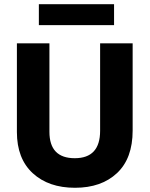

<svg xmlns="http://www.w3.org/2000/svg" viewBox="-20 -879 708 909"><path d="M520 -760H164V-859H520ZM608 -261Q608 -129 534 -59.5Q460 10 335 10Q210 10 135 -59Q60 -128 60 -254V-674H214V-255Q214 -130 334 -130Q454 -130 454 -260V-674H608Z"/></svg>

Font: Hind Kochi
Style: Bold
Weight: 700
Designer: Dhruvi Tolia
Foundry: Indian Type Foundry
Version: Version 0.702;PS 1.0;hotconv 1.0.81;makeotf.lib2.5.63406